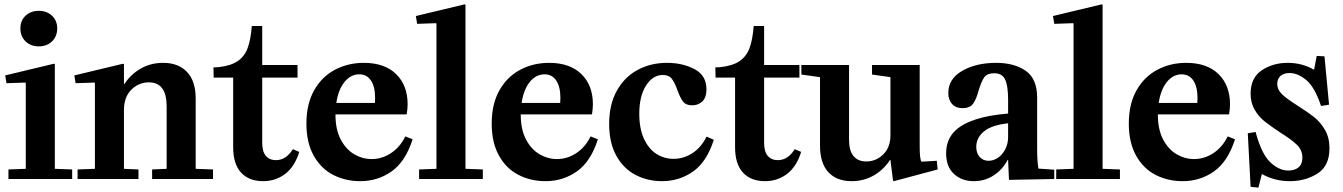

<svg xmlns="http://www.w3.org/2000/svg" viewBox="-20 -826 6198 886"><path d="M229 -532 233 -530V-47L313 -44V0H19V-44L99 -47V-443L97 -445L10 -442L4 -478ZM74 -695Q74 -731 98 -753.5Q122 -776 159 -776Q196 -776 220 -753.5Q244 -731 244 -695Q244 -658 220 -635Q196 -612 159 -612Q122 -612 98 -635Q74 -658 74 -695Z M548 -532 552 -530V-438H554Q582 -482 628.5 -509Q675 -536 733 -536Q803 -536 843 -494Q883 -452 883 -371V-47L963 -44V0H682V-44L749 -47V-335Q749 -446 667 -446Q620 -446 586 -412Q552 -378 552 -318V-47L619 -44V0H338V-44L418 -47V-443L416 -445L329 -442L323 -478Z M965 -515 987 -516Q1044 -522 1076 -543.5Q1108 -565 1122.5 -603.5Q1137 -642 1142 -706H1190V-526H1353V-468H1190V-168Q1190 -126 1207 -106.5Q1224 -87 1253 -87Q1300 -87 1331 -137H1333L1361 -125Q1340 -57 1296 -23.5Q1252 10 1194 10Q1129 10 1092.5 -29.5Q1056 -69 1056 -147V-468H966Z M1659 -536Q1755 -536 1808 -484Q1861 -432 1861 -345Q1861 -326 1857 -300L1855 -298H1528Q1528 -228 1552.5 -182Q1577 -136 1615 -114Q1653 -92 1695 -92Q1743 -92 1784.5 -119.5Q1826 -147 1850 -196H1852L1884 -183Q1851 -80 1787 -35Q1723 10 1642 10Q1574 10 1517.5 -19Q1461 -48 1427.5 -108Q1394 -168 1394 -256Q1394 -346 1429.5 -409Q1465 -472 1525.5 -504Q1586 -536 1659 -536ZM1710 -351Q1711 -359 1711 -374Q1711 -425 1692 -454Q1673 -483 1638 -483Q1598 -483 1569.5 -447.5Q1541 -412 1532 -351Z M2124 -806 2128 -804V-47L2208 -44V0H1914V-44L1994 -47V-717L1992 -719L1905 -716L1899 -752Z M2514 -536Q2610 -536 2663 -484Q2716 -432 2716 -345Q2716 -326 2712 -300L2710 -298H2383Q2383 -228 2407.5 -182Q2432 -136 2470 -114Q2508 -92 2550 -92Q2598 -92 2639.5 -119.5Q2681 -147 2705 -196H2707L2739 -183Q2706 -80 2642 -35Q2578 10 2497 10Q2429 10 2372.5 -19Q2316 -48 2282.5 -108Q2249 -168 2249 -256Q2249 -346 2284.5 -409Q2320 -472 2380.5 -504Q2441 -536 2514 -536ZM2565 -351Q2566 -359 2566 -374Q2566 -425 2547 -454Q2528 -483 2493 -483Q2453 -483 2424.5 -447.5Q2396 -412 2387 -351Z M3058 -536Q3130 -536 3185 -507Q3240 -478 3240 -414Q3240 -376 3221 -358Q3202 -340 3174 -340Q3145 -340 3131.5 -358Q3118 -376 3106 -410Q3094 -444 3080.5 -462Q3067 -480 3039 -480Q2992 -480 2961 -431Q2930 -382 2930 -301Q2930 -233 2951.5 -186Q2973 -139 3009 -116Q3045 -93 3088 -93Q3135 -93 3175.5 -119.5Q3216 -146 3240 -195H3242L3274 -181Q3241 -78 3177.5 -34Q3114 10 3035 10Q2968 10 2912.5 -19Q2857 -48 2824 -107.5Q2791 -167 2791 -254Q2791 -344 2826.5 -407.5Q2862 -471 2922.5 -503.5Q2983 -536 3058 -536Z M3281 -515 3303 -516Q3360 -522 3392 -543.5Q3424 -565 3438.5 -603.5Q3453 -642 3458 -706H3506V-526H3669V-468H3506V-168Q3506 -126 3523 -106.5Q3540 -87 3569 -87Q3616 -87 3647 -137H3649L3677 -125Q3656 -57 3612 -23.5Q3568 10 3510 10Q3445 10 3408.5 -29.5Q3372 -69 3372 -147V-468H3282Z M4089 -470 4004 -482V-526H4224V-148Q4224 -93 4232 -80L4303 -84L4307 -44L4105 10L4101 8L4089 -88H4087Q4059 -44 4013 -17Q3967 10 3910 10Q3841 10 3802.5 -31.5Q3764 -73 3764 -155V-470L3678 -482V-526H3898V-181Q3898 -131 3918.5 -106Q3939 -81 3977 -81Q4023 -81 4056 -113.5Q4089 -146 4089 -202Z M4390 -225Q4459 -288 4632 -302V-365Q4632 -429 4618.5 -458.5Q4605 -488 4568 -488Q4535 -488 4521.5 -468.5Q4508 -449 4496 -408Q4485 -368 4470.5 -347.5Q4456 -327 4422 -327Q4390 -327 4373 -346.5Q4356 -366 4356 -397Q4356 -462 4420 -499Q4484 -536 4577 -536Q4660 -536 4713 -499.5Q4766 -463 4766 -375V-139Q4766 -80 4772 -48L4845 -43V0L4636 4L4632 -88H4630Q4607 -44 4566 -17Q4525 10 4474 10Q4418 10 4382 -23.5Q4346 -57 4346 -118Q4346 -184 4390 -225ZM4542 -84Q4564 -84 4585 -98Q4606 -112 4619 -137.5Q4632 -163 4632 -194V-257Q4556 -249 4520.5 -219.5Q4485 -190 4485 -148Q4485 -119 4501 -101.5Q4517 -84 4542 -84Z M5064 -806 5068 -804V-47L5148 -44V0H4854V-44L4934 -47V-717L4932 -719L4845 -716L4839 -752Z M5454 -536Q5550 -536 5603 -484Q5656 -432 5656 -345Q5656 -326 5652 -300L5650 -298H5323Q5323 -228 5347.5 -182Q5372 -136 5410 -114Q5448 -92 5490 -92Q5538 -92 5579.5 -119.5Q5621 -147 5645 -196H5647L5679 -183Q5646 -80 5582 -35Q5518 10 5437 10Q5369 10 5312.5 -19Q5256 -48 5222.5 -108Q5189 -168 5189 -256Q5189 -346 5224.5 -409Q5260 -472 5320.5 -504Q5381 -536 5454 -536ZM5505 -351Q5506 -359 5506 -374Q5506 -425 5487 -454Q5468 -483 5433 -483Q5393 -483 5364.5 -447.5Q5336 -412 5327 -351Z M5925 -39Q5955 -39 5972.5 -54Q5990 -69 5990 -98Q5990 -133 5965 -157.5Q5940 -182 5887 -215Q5842 -245 5815.5 -266Q5789 -287 5770 -319Q5751 -351 5751 -394Q5751 -467 5802.5 -501.5Q5854 -536 5922 -536Q5989 -536 6044 -504L6056 -568L6092 -566L6113 -343L6076 -337Q6047 -424 6008 -456.5Q5969 -489 5931 -489Q5904 -489 5889 -475.5Q5874 -462 5874 -440Q5874 -412 5896 -391Q5918 -370 5967 -339Q6013 -310 6043 -286.5Q6073 -263 6094 -227Q6115 -191 6115 -142Q6115 -60 6059.5 -25Q6004 10 5932 10Q5862 10 5803 -23L5787 40L5751 36L5738 -211L5774 -217Q5802 -114 5842.5 -76.5Q5883 -39 5925 -39Z"/></svg>

Font: Minipax
Style: Bold
Weight: 600
Designer: Raphaël Ronot, Igor Stepanchenko (Cyrillic)
Foundry: steppetype
Version: Version 1.002